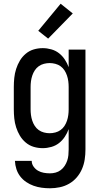

<svg xmlns="http://www.w3.org/2000/svg" viewBox="-20 -786 540 1029"><path d="M248 223Q225 223 203 220Q181 217 160 209.5Q139 202 120.5 189.5Q102 177 88.5 159.5Q75 142 68 120.5Q61 99 60 76H150Q150 93 160 107Q170 121 184 129Q198 137 214.5 140Q231 143 248 143Q263 143 278 139Q293 135 305.5 125.5Q318 116 326.5 103Q335 90 340 75.5Q345 61 346.5 45.5Q348 30 348 15V-94Q340 -72 327 -52.5Q314 -33 296 -19Q278 -5 255 1.5Q232 8 209 8Q184 8 160.5 1Q137 -6 118 -22Q99 -38 86.5 -59Q74 -80 66.5 -103.5Q59 -127 56.5 -151.5Q54 -176 54 -200V-320Q54 -344 56.5 -368.5Q59 -393 66.5 -416.5Q74 -440 86.5 -461Q99 -482 118 -498Q137 -514 160.5 -521Q184 -528 209 -528Q232 -528 255 -521.5Q278 -515 296 -501Q314 -487 327 -467.5Q340 -448 348 -426V-520H438V15Q438 42 434 68.5Q430 95 419.5 119.5Q409 144 391.5 164.5Q374 185 350.5 198.5Q327 212 300.5 217.5Q274 223 248 223ZM246 -72Q261 -72 276.5 -76Q292 -80 304.5 -89Q317 -98 325.5 -111Q334 -124 339 -139Q344 -154 346 -169.5Q348 -185 348 -200V-320Q348 -335 346 -350.5Q344 -366 339 -381Q334 -396 325.5 -409Q317 -422 304.5 -431Q292 -440 276.5 -444Q261 -448 246 -448Q231 -448 215.5 -444Q200 -440 187.5 -431Q175 -422 166.5 -409Q158 -396 153 -381Q148 -366 146 -350.5Q144 -335 144 -320V-200Q144 -185 146 -169.5Q148 -154 153 -139Q158 -124 166.5 -111Q175 -98 187.5 -89Q200 -80 215.5 -76Q231 -72 246 -72ZM238 -579 185 -621 305 -766 370 -714Z"/></svg>

Font: Iosevka Custom Medium
Style: Regular
Weight: 500
Monospace: yes
Designer: Belleve Invis
Foundry: Belleve Invis
Version: Version 32.5.0; ttfautohint (v1.8.4)